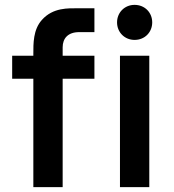

<svg xmlns="http://www.w3.org/2000/svg" viewBox="-20 -769 714 789"><path d="M533 -605C575 -605 605.5 -636.5 605.5 -677C605.5 -717.5 575 -749 533 -749C492 -749 461 -717.5 461 -677C461 -636.5 492 -605 533 -605ZM152.5 -687.5C116 -647.5 117 -589.5 117 -548.5V-540H30V-445.5H117V0H237.5V-445.5H368V-540H237.5V-574.5C237.5 -611.5 259.5 -637 305.5 -637H368V-735H300.5C261 -735 198 -738.5 152.5 -687.5ZM593.5 0V-540H473V0Z"/></svg>

Font: Hauora
Style: Bold
Weight: 700
Designer: Wayne Shih
Foundry: WCYS
Version: Version 1.001;hotconv 1.0.109;makeotfexe 2.5.65596